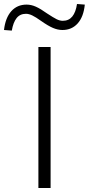

<svg xmlns="http://www.w3.org/2000/svg" viewBox="-100 -940 444 960"><path d="M92 0V-705H153V0ZM-41 -787 -80 -790Q-73 -851 -43.5 -884Q-14 -917 33 -917Q56 -917 79.5 -906.5Q103 -896 135 -873Q167 -852 183 -844Q199 -836 214 -836Q244 -836 261.5 -857.5Q279 -879 285 -920L324 -917Q318 -856 288.5 -823Q259 -790 212 -790Q189 -790 164.5 -800.5Q140 -811 106 -835Q78 -855 61 -863Q44 -871 30 -871Q0 -871 -17 -849.5Q-34 -828 -41 -787Z"/></svg>

Font: Nunito Sans 12pt Light
Style: Regular
Weight: 300
Designer: Vernon Adams
Foundry: Vernon Adams
Version: Version 3.101;gftools[0.9.27]